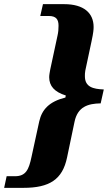

<svg xmlns="http://www.w3.org/2000/svg" viewBox="-74 -782 520 925"><path d="M-54 123H39C164 123 227 83 249 -23L285 -195C300 -268 350 -283 411 -284L426 -351C374 -353 335 -363 335 -415C335 -423 335 -432 337 -442L367 -583C376 -625 377 -640 377 -652C377 -719 330 -762 235 -762H133L120 -705H161C197 -705 208 -688 208 -658C208 -642 207 -627 203 -610L168 -447C166 -436 163 -421 163 -410C163 -368 188 -339 243 -322L241 -312C164 -293 128 -255 115 -197L78 -27C65 35 51 67 -2 67H-42Z"/></svg>

Font: Noto Serif Tamil SemiCondensed ExtraBold
Style: Italic
Weight: 800
Width: 4
Italic angle: -12°
Designer: Indian Type Foundry, Tom Grace, and the Monotype Design Team
Foundry: Monotype Imaging Inc.
Version: Version 2.003